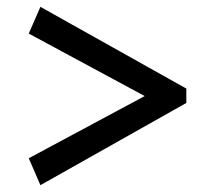

<svg xmlns="http://www.w3.org/2000/svg" viewBox="-20 -603 626 561"><path d="M524.4 -344.2V-302.2L98.1 -62L64 -140.6L402.8 -322.3L64 -504.9L98.1 -583Z"/></svg>

Font: Metrophobic
Style: Regular
Weight: 400
Designer: Vernon Adams
Foundry: Vernon Adams
Version: Version 3.200; ttfautohint (v1.8.4.7-5d5b);gftools[0.9.23]